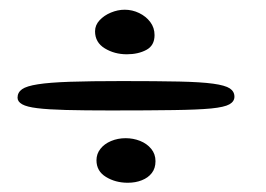

<svg xmlns="http://www.w3.org/2000/svg" viewBox="-20 -512 561 405"><path d="M249.5 -126.5Q223.5 -126.5 203.5 -138.8Q183.5 -151 183.5 -174Q183.5 -187.5 191.8 -198Q200 -208.5 214.2 -214.5Q228.5 -220.5 245 -220.5Q261 -220.5 275.5 -214.8Q290 -209 299 -198Q308 -187 308 -172Q308 -157 300.2 -147Q292.5 -137 279.2 -131.8Q266 -126.5 249.5 -126.5ZM213.5 -279Q157.5 -279 119.2 -280Q81 -281 58.8 -283.8Q36.5 -286.5 26.8 -292Q17 -297.5 17 -306Q17 -317 26.5 -323.8Q36 -330.5 60 -334.2Q84 -338 127.2 -339.5Q170.5 -341 237.5 -341Q311 -341 357.5 -340Q404 -339 429.5 -335.5Q455 -332 464.8 -325.5Q474.5 -319 474.5 -308Q474.5 -298 464 -292Q453.5 -286 425.5 -283.2Q397.5 -280.5 346.2 -279.8Q295 -279 213.5 -279ZM247.5 -397.5Q221.5 -397.5 201 -410Q180.5 -422.5 180.5 -446Q180.5 -459 190 -469.2Q199.5 -479.5 214 -485.5Q228.5 -491.5 243 -491.5Q259 -491.5 273.5 -484.5Q288 -477.5 297 -465.5Q306 -453.5 306 -438Q306 -416 288.8 -406.8Q271.5 -397.5 247.5 -397.5Z"/></svg>

Font: Gluten Light
Style: Regular
Weight: 300
Designer: Tyler Finck
Foundry: Etcetera Type Company
Version: Version 1.300